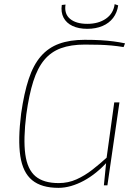

<svg xmlns="http://www.w3.org/2000/svg" viewBox="-20 -894 660 926"><path d="M388 -702Q434 -702 466.5 -700Q499 -698 526.5 -694.5Q554 -691 583 -685L576 -667Q545 -672 518 -674.5Q491 -677 461 -678Q431 -679 389 -679Q322 -679 274 -661.5Q226 -644 193.5 -605Q161 -566 140.5 -501.5Q120 -437 107 -343Q92 -223 102 -150Q112 -77 151 -44Q190 -11 263 -11Q309 -11 349 -29Q389 -47 425.5 -75.5Q462 -104 496 -135L500 -116Q473 -86 444 -62.5Q415 -39 384.5 -22.5Q354 -6 323 3Q292 12 262 12Q180 12 135 -25Q90 -62 78 -141Q66 -220 82 -347Q96 -445 118.5 -513Q141 -581 177 -622.5Q213 -664 265 -683Q317 -702 388 -702ZM556 -400 498 0H481L493 -120L494 -132L531 -400ZM533 -874 550 -868Q545 -833 525.5 -807.5Q506 -782 474 -768.5Q442 -755 401 -755Q359 -755 329.5 -769Q300 -783 286.5 -809Q273 -835 278 -870L296 -872Q289 -827 318 -803Q347 -779 401 -779Q455 -779 491 -804Q527 -829 533 -874Z"/></svg>

Font: Exo 2 Thin
Style: Italic
Weight: 250
Italic angle: -8°
Designer: Natanael Gama
Foundry: Natanael Gama
Version: Version 2.010